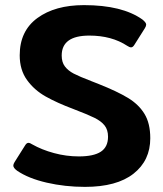

<svg xmlns="http://www.w3.org/2000/svg" viewBox="-20 -715 638 750"><path d="M47 -48Q32 -59 32 -68Q32 -74 37 -82L78 -147Q84 -157 91 -157Q97 -157 106 -151Q143 -130 191 -117Q239 -104 288 -104Q346 -104 374 -122.5Q402 -141 402 -181Q402 -208 388.5 -225Q375 -242 348.5 -255Q322 -268 267 -289Q203 -313 158.5 -338Q114 -363 85.5 -402.5Q57 -442 57 -499Q57 -594 126 -644.5Q195 -695 308 -695Q457 -695 536 -639Q551 -627 551 -619Q551 -613 546 -605L505 -540Q499 -530 492 -530Q486 -530 477 -536Q416 -576 329 -576Q221 -576 221 -498Q221 -472 233.5 -455.5Q246 -439 268 -427.5Q290 -416 337 -398L365 -387Q438 -358 480 -332.5Q522 -307 544.5 -270Q567 -233 567 -175Q567 -88 501.5 -36.5Q436 15 312 15Q234 15 162.5 -1.5Q91 -18 47 -48Z"/></svg>

Font: Mitr Medium
Style: Regular
Weight: 500
Designer: Thanarat Vachiruckul
Foundry: Cadson Demak
Version: Version 1.003